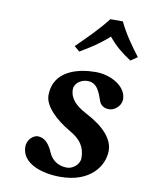

<svg xmlns="http://www.w3.org/2000/svg" viewBox="-78 -721 612 788"><g transform="rotate(10 228.0 -326.5)"><path d="M426 -355C421 -404 359 -439 297 -439C228 -439 122 -417 122 -311C122 -268 170 -219 236 -181C278 -157 300 -128 300 -81C300 -54 272 -32 248 -32C217 -32 187 -46 172 -80C157 -115 138 -138 108 -138C92 -138 65 -119 65 -87C65 -19 147 10 227 10C353 10 405 -67 405 -130C405 -177 366 -223 292 -262C266 -276 216 -302 216 -353C216 -377 242 -397 270 -397C313 -397 323 -356 336 -322C344 -302 367 -294 389 -300C403 -304 430 -323 426 -355ZM370 -663H318C281 -615 235 -570 193 -529L215 -510C259 -536 289 -554 333 -593C363 -556 389 -536 428 -510L456 -529C425 -570 393 -614 370 -663Z"/></g></svg>

Font: Libertinus Serif
Style: Bold Italic
Weight: 700
Italic angle: -12°
Designer: Philipp H. Poll, Khaled Hosny
Foundry: Caleb Maclennan
Version: Version 7.050;RELEASE